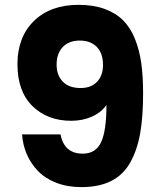

<svg xmlns="http://www.w3.org/2000/svg" viewBox="-20 -767 655 790"><path d="M70.8 -213.9H229Q244.1 -134.8 320.8 -134.8Q374 -134.8 396 -181.9Q418 -229 418 -335Q396.5 -304.2 358.2 -287.1Q319.8 -270 272.9 -270Q175.3 -270 113.5 -330.6Q51.8 -391.1 51.8 -502.9Q51.8 -614.3 119.6 -680.7Q187.5 -747.1 303.2 -747.1Q364.7 -747.1 410.6 -730.2Q456.5 -713.4 486.6 -683.3Q516.6 -653.3 535.2 -607.2Q553.7 -561 561.3 -507.1Q568.8 -453.1 568.8 -383.8Q568.8 -286.6 556.6 -217.8Q544.4 -148.9 515.6 -97.9Q486.8 -46.9 437 -22Q387.2 2.9 314.9 2.9Q257.3 2.9 211.2 -15.1Q165 -33.2 135.7 -64Q106.4 -94.7 90.1 -132.8Q73.7 -170.9 70.8 -213.9ZM312 -404.8Q354.5 -404.8 379.2 -430.4Q403.8 -456.1 403.8 -500Q403.8 -547.9 378.2 -574Q352.5 -600.1 308.1 -600.1Q263.7 -600.1 238.3 -573.5Q212.9 -546.9 212.9 -501Q212.9 -457.5 238.3 -431.2Q263.7 -404.8 312 -404.8Z"/></svg>

Font: SVN-Poppins
Style: Bold
Weight: 700
Designer: Ninad Kale (Devanagari), Jonny Pinhorn (Latin)
Foundry: Indian Type Foundry
Version: Version 3.200;PS 1.000;hotconv 16.6.54;makeotf.lib2.5.65590